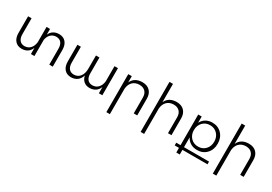

<svg xmlns="http://www.w3.org/2000/svg" viewBox="42 -1881 4563 3216"><g transform="rotate(30 2323.5 -273.0)"><path d="M689.9 -525.9Q772.9 -525.9 820.1 -471.4Q867.2 -417 867.2 -321.8V0H799.8V-306.2Q799.8 -381.8 766.4 -422.9Q732.9 -463.9 668.9 -463.9Q606.4 -462.4 565.4 -422.9Q524.4 -383.3 512.2 -314.9V0H444.8V-119.1Q396.5 0.5 265.1 2Q181.6 2 134.8 -52.2Q87.9 -106.4 87.9 -202.1V-523.9H154.8V-217.8Q154.8 -142.6 188.5 -101.3Q222.2 -60.1 285.2 -60.1Q352.5 -62 394.5 -107.7Q436.5 -153.3 444.8 -230V-523.9H512.2V-414.1Q563 -524.4 689.9 -525.9Z M1758.8 -523.9H1825.7V0H1758.8V-120.1Q1734.9 -60.1 1688.5 -29.5Q1642.1 1 1576.7 2Q1508.8 2 1464.6 -35.6Q1420.4 -73.2 1406.7 -141.1Q1385.3 -70.8 1337.2 -34.9Q1289.1 1 1218.8 2Q1135.3 2 1088.4 -52.2Q1041.5 -106.4 1041.5 -202.1V-523.9H1108.4V-217.8Q1108.4 -142.6 1142.1 -101.3Q1175.8 -60.1 1238.8 -60.1Q1314.5 -62 1357.4 -118.2Q1400.4 -174.3 1400.4 -267.1V-523.9H1467.8V-217.8Q1467.8 -142.6 1501 -101.3Q1534.2 -60.1 1597.7 -60.1Q1665 -62 1707.8 -107.7Q1750.5 -153.3 1758.8 -230Z M2300.3 -525.9Q2394.5 -525.9 2447.5 -471.7Q2500.5 -417.5 2500.5 -321.8V0H2433.1V-306.2Q2433.1 -380.4 2392.1 -422.1Q2351.1 -463.9 2277.3 -463.9Q2197.3 -462.4 2148.7 -413.6Q2100.1 -364.7 2093.3 -282.2V210.9H2025.4V-523.9H2093.3V-401.9Q2147.5 -524.4 2300.3 -525.9Z M2962.9 -525.9Q3057.1 -525.9 3110.1 -471.7Q3163.1 -417.5 3163.1 -321.8V0H3095.7V-306.2Q3095.7 -380.4 3054.7 -422.1Q3013.7 -463.9 2939.9 -463.9Q2859.9 -462.4 2811.3 -413.6Q2762.7 -364.7 2755.9 -282.2V210.9H2688V-756.8H2755.9V-401.9Q2810.1 -524.4 2962.9 -525.9Z M3929.7 68.8V121.1H3445.3V210.9H3378.4V121.1H3295.4V68.8H3378.4V-523.9H3445.3V-402.8Q3475.1 -461.4 3529.3 -493.7Q3583.5 -525.9 3654.3 -525.9Q3765.1 -525.9 3835.7 -451.9Q3906.2 -377.9 3906.2 -261.2Q3906.2 -145.5 3836.2 -71.8Q3766.1 2 3655.3 2Q3583 2 3529.1 -30.3Q3475.1 -62.5 3445.3 -121.1V68.8ZM3642.6 -469.2Q3556.2 -469.2 3500.7 -410.9Q3445.3 -352.5 3445.3 -263.2Q3445.3 -172.4 3500.7 -114.3Q3556.2 -56.2 3642.6 -56.2Q3728 -56.2 3783.2 -114.3Q3838.4 -172.4 3838.4 -263.2Q3838.4 -352.5 3783.2 -410.9Q3728 -469.2 3642.6 -469.2Z M4359.4 -525.9Q4453.6 -525.9 4506.6 -471.7Q4559.6 -417.5 4559.6 -321.8V0H4492.2V-306.2Q4492.2 -380.4 4451.2 -422.1Q4410.2 -463.9 4336.4 -463.9Q4256.3 -462.4 4207.8 -413.6Q4159.2 -364.7 4152.3 -282.2V210.9H4084.5V-756.8H4152.3V-401.9Q4206.5 -524.4 4359.4 -525.9Z"/></g></svg>

Font: Montserrat arm Light
Style: Regular
Weight: 300
Designer: Julieta Ulanovsky
Foundry: Julieta Ulanovsky
Version: Version 6.000;PS 006.000;hotconv 1.0.88;makeotf.lib2.5.64775